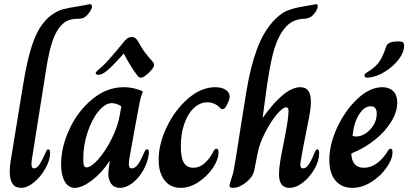

<svg xmlns="http://www.w3.org/2000/svg" viewBox="-20 -897 1971 927"><path d="M27 -69Q27 -93 31 -117L91 -484Q112 -619 142.5 -700Q173 -781 224 -821Q254 -844 283.5 -852Q313 -860 361 -867Q392 -872 401.5 -874.5Q411 -877 414 -877Q424 -877 424 -866Q424 -857 416.5 -844.5Q409 -832 398 -821Q387 -811 376.5 -808.5Q366 -806 350 -806Q306 -806 277 -776Q252 -751 234.5 -701.5Q217 -652 203 -563L133 -122Q132 -115 132 -105Q132 -93 135 -88.5Q138 -84 144 -84Q159 -84 172 -105Q185 -126 201 -162Q203 -168 206 -172Q209 -176 213 -176Q222 -176 222 -159Q222 -125 200 -85Q178 -45 145 -17.5Q112 10 81 10Q27 10 27 -69Z M275 -104Q275 -187 315.5 -274Q356 -361 426 -418.5Q496 -476 577 -476Q603 -476 628.5 -470Q654 -464 670 -455Q661 -433 658 -419Q655 -405 654 -401Q647 -365 633.5 -291.5Q620 -218 608 -151Q602 -121 602 -105Q602 -94 605.5 -89Q609 -84 616 -84Q633 -84 647 -104.5Q661 -125 677 -162Q679 -168 682 -172Q685 -176 690 -176Q699 -176 699 -162Q699 -155 698 -151Q693 -113 672 -75.5Q651 -38 620.5 -14Q590 10 558 10Q532 10 517.5 -9Q503 -28 503 -60Q503 -68 505 -84L510 -118H508Q471 -62 423.5 -26Q376 10 341 10Q310 10 292.5 -21Q275 -52 275 -104ZM559 -345 566 -384Q541 -399 520 -399Q488 -399 455.5 -359.5Q423 -320 402.5 -257.5Q382 -195 382 -130Q382 -106 385.5 -97.5Q389 -89 398 -89Q420 -89 454.5 -128Q489 -167 519 -226.5Q549 -286 559 -345ZM646 -529Q618 -563 577 -639L571 -631Q526 -581 500 -558.5Q474 -536 456 -536Q442 -536 442 -543Q442 -550 455 -560Q480 -580 514.5 -619.5Q549 -659 569 -684Q581 -700 591 -709Q601 -718 616 -718Q627 -718 633 -713.5Q639 -709 647 -697Q663 -667 676 -649Q689 -631 718 -598Q724 -591 724 -584Q724 -576 717.5 -567Q711 -558 697 -544Q672 -522 662 -522Q651 -522 646 -529Z M746 -126Q746 -202 785.5 -284.5Q825 -367 888.5 -421.5Q952 -476 1019 -476Q1050 -476 1069.5 -463.5Q1089 -451 1089 -430Q1089 -415 1072 -384Q1064 -370 1055 -370Q1048 -370 1043 -376Q1016 -403 982 -403Q945 -403 915.5 -375Q886 -347 869.5 -298.5Q853 -250 853 -190Q853 -136 867.5 -111.5Q882 -87 914 -87Q967 -87 1008 -161Q1013 -172 1016.5 -175.5Q1020 -179 1025 -179Q1035 -179 1035 -161Q1035 -127 1008 -86.5Q981 -46 938.5 -18Q896 10 852 10Q803 10 774.5 -26.5Q746 -63 746 -126Z M1088 0Q1088 -5 1095 -28Q1105 -57 1108 -72Q1118 -125 1144 -296L1170 -458Q1190 -577 1220.5 -659Q1251 -741 1297 -792Q1333 -832 1366.5 -845.5Q1400 -859 1451 -867Q1483 -872 1493 -874.5Q1503 -877 1506 -877Q1514 -877 1514 -866Q1514 -857 1506.5 -844.5Q1499 -832 1488 -821Q1472 -806 1440 -806Q1409 -803 1386 -789Q1363 -775 1342 -744Q1313 -700 1296 -630.5Q1279 -561 1261 -425L1248 -329H1249Q1354 -476 1430 -476Q1455 -476 1468 -459.5Q1481 -443 1481 -405Q1481 -376 1472 -329Q1452 -225 1443 -182Q1430 -111 1430 -104Q1430 -84 1443 -84Q1458 -84 1471 -103.5Q1484 -123 1500 -162Q1505 -176 1512 -176Q1521 -176 1521 -157Q1521 -122 1499 -82.5Q1477 -43 1443.5 -16.5Q1410 10 1377 10Q1327 10 1327 -56Q1327 -82 1333 -119Q1339 -156 1351 -214Q1359 -253 1365.5 -292Q1372 -331 1373 -355V-361Q1373 -379 1362 -379Q1345 -379 1315.5 -343.5Q1286 -308 1259 -255Q1232 -202 1223 -153L1207 -72Q1200 -42 1167.5 -16Q1135 10 1104 10Q1088 10 1088 0Z M1570 -125Q1570 -200 1608.5 -282.5Q1647 -365 1706.5 -420.5Q1766 -476 1826 -476Q1859 -476 1878.5 -457Q1898 -438 1898 -402Q1898 -357 1869 -309.5Q1840 -262 1789.5 -221.5Q1739 -181 1676 -156Q1679 -87 1737 -87Q1769 -87 1797.5 -107Q1826 -127 1848 -161Q1853 -170 1857 -174.5Q1861 -179 1865 -179Q1871 -179 1873 -175Q1875 -171 1875 -161Q1875 -129 1846.5 -88Q1818 -47 1773 -18.5Q1728 10 1681 10Q1629 10 1599.5 -25.5Q1570 -61 1570 -125ZM1799 -348Q1799 -384 1770 -384Q1739 -384 1714 -345Q1689 -306 1682 -241Q1688 -238 1701 -238Q1723 -238 1746 -253.5Q1769 -269 1784 -294Q1799 -319 1799 -348ZM1753 -522Q1740 -522 1740 -533Q1740 -538 1743.5 -541.5Q1747 -545 1753.5 -548.5Q1760 -552 1768 -558Q1796 -577 1812 -600Q1828 -623 1844 -671Q1849 -686 1863.5 -691.5Q1878 -697 1905 -697Q1920 -697 1925.5 -692.5Q1931 -688 1931 -676Q1931 -644 1904.5 -609.5Q1878 -575 1837 -550Q1796 -525 1756 -522Z"/></svg>

Font: Charm
Style: Bold
Weight: 700
Designer: Katatrad Aksorn Co.,Ltd.
Foundry: Cadson Demak Co.,Ltd.
Version: Version 1.001